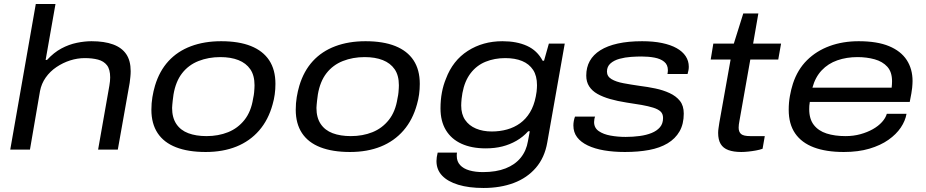

<svg xmlns="http://www.w3.org/2000/svg" viewBox="-20 -744 4607 955"><path d="M31 0 158 -724H256L207 -446H214Q248 -483 285.5 -503Q323 -523 362 -531Q401 -539 435 -539Q499 -539 542.5 -523Q586 -507 608 -474.5Q630 -442 630 -390Q630 -376 628.5 -362Q627 -348 625 -332L566 0H468L524 -318Q526 -330 527 -340Q528 -350 528 -359Q528 -399 512 -419.5Q496 -440 467.5 -447.5Q439 -455 402 -455Q365 -455 329 -443.5Q293 -432 261 -410.5Q229 -389 207.5 -358.5Q186 -328 179 -291L129 0Z M1003 12Q916 12 855.5 -11.5Q795 -35 764 -82Q733 -129 733 -198Q733 -231 738 -261Q743 -291 751 -318Q773 -391 818 -440Q863 -489 929.5 -514Q996 -539 1080 -539Q1168 -539 1228 -515Q1288 -491 1319 -444Q1350 -397 1350 -327Q1350 -300 1346.5 -274.5Q1343 -249 1336 -225Q1315 -148 1269 -95Q1223 -42 1156 -15Q1089 12 1003 12ZM1007 -67Q1066 -67 1114.5 -86.5Q1163 -106 1196 -147.5Q1229 -189 1239 -254Q1243 -272 1244 -284.5Q1245 -297 1245.5 -305Q1246 -313 1246 -320Q1246 -369 1225 -399.5Q1204 -430 1166 -445Q1128 -460 1076 -460Q1017 -460 967.5 -440.5Q918 -421 886 -380Q854 -339 843 -274Q840 -255 839 -243Q838 -231 837 -222.5Q836 -214 836 -207Q836 -159 857 -127.5Q878 -96 916.5 -81.5Q955 -67 1007 -67Z M1721 12Q1634 12 1573.5 -11.5Q1513 -35 1482 -82Q1451 -129 1451 -198Q1451 -231 1456 -261Q1461 -291 1469 -318Q1491 -391 1536 -440Q1581 -489 1647.5 -514Q1714 -539 1798 -539Q1886 -539 1946 -515Q2006 -491 2037 -444Q2068 -397 2068 -327Q2068 -300 2064.5 -274.5Q2061 -249 2054 -225Q2033 -148 1987 -95Q1941 -42 1874 -15Q1807 12 1721 12ZM1725 -67Q1784 -67 1832.5 -86.5Q1881 -106 1914 -147.5Q1947 -189 1957 -254Q1961 -272 1962 -284.5Q1963 -297 1963.5 -305Q1964 -313 1964 -320Q1964 -369 1943 -399.5Q1922 -430 1884 -445Q1846 -460 1794 -460Q1735 -460 1685.5 -440.5Q1636 -421 1604 -380Q1572 -339 1561 -274Q1558 -255 1557 -243Q1556 -231 1555 -222.5Q1554 -214 1554 -207Q1554 -159 1575 -127.5Q1596 -96 1634.5 -81.5Q1673 -67 1725 -67Z M2385 191Q2312 191 2259.5 175Q2207 159 2179 129.5Q2151 100 2151 57Q2151 48 2152.5 37.5Q2154 27 2157 15H2253Q2252 20 2252 24Q2252 28 2252 32Q2252 59 2268.5 77Q2285 95 2314.5 103.5Q2344 112 2382 112Q2448 112 2495 93.5Q2542 75 2570 40.5Q2598 6 2606 -42Q2608 -54 2610.5 -66.5Q2613 -79 2615 -91H2607Q2582 -63 2549 -44Q2516 -25 2478.5 -15.5Q2441 -6 2396 -6Q2326 -6 2275.5 -29Q2225 -52 2198 -96.5Q2171 -141 2171 -205Q2171 -247 2178 -284Q2185 -321 2198 -352Q2232 -443 2307 -491Q2382 -539 2479 -539Q2550 -539 2601 -516Q2652 -493 2679 -442H2686L2710 -527H2789L2702 -35Q2689 40 2645.5 90.5Q2602 141 2535.5 166Q2469 191 2385 191ZM2426 -90Q2466 -90 2502 -100Q2538 -110 2567 -131Q2596 -152 2616 -185Q2636 -218 2645 -264Q2648 -278 2649 -288Q2650 -298 2650.5 -306Q2651 -314 2651 -320Q2651 -367 2631.5 -396.5Q2612 -426 2577 -440.5Q2542 -455 2493 -455Q2440 -455 2395.5 -437Q2351 -419 2321 -380Q2291 -341 2280 -281Q2277 -264 2276 -253Q2275 -242 2274.5 -234Q2274 -226 2274 -219Q2274 -176 2293.5 -147.5Q2313 -119 2347.5 -104.5Q2382 -90 2426 -90Z M3088 12Q3032 12 2985 4Q2938 -4 2903.5 -20.5Q2869 -37 2850.5 -61.5Q2832 -86 2832 -120Q2832 -131 2834 -142Q2836 -153 2840 -164H2940Q2938 -160 2936.5 -152Q2935 -144 2935 -137Q2935 -108 2958 -92Q2981 -76 3017 -69.5Q3053 -63 3092 -63Q3128 -63 3161.5 -67.5Q3195 -72 3221 -82.5Q3247 -93 3262.5 -111Q3278 -129 3278 -157Q3278 -178 3265.5 -189.5Q3253 -201 3229 -208.5Q3205 -216 3171.5 -222Q3138 -228 3096 -234Q3051 -241 3014.5 -251.5Q2978 -262 2951.5 -277Q2925 -292 2910.5 -314.5Q2896 -337 2896 -368Q2896 -409 2913.5 -440.5Q2931 -472 2966 -494Q3001 -516 3053 -527.5Q3105 -539 3174 -539Q3230 -539 3273 -530Q3316 -521 3345.5 -504.5Q3375 -488 3390.5 -464.5Q3406 -441 3406 -412Q3406 -403 3404.5 -395Q3403 -387 3400 -376H3300Q3301 -381 3301.5 -386Q3302 -391 3302 -395Q3302 -422 3283.5 -437Q3265 -452 3235 -457.5Q3205 -463 3171 -463Q3148 -463 3118.5 -461Q3089 -459 3061.5 -451.5Q3034 -444 3016.5 -428.5Q2999 -413 2999 -388Q2999 -364 3021.5 -350.5Q3044 -337 3081.5 -330Q3119 -323 3161 -317Q3201 -312 3239.5 -304Q3278 -296 3310.5 -281Q3343 -266 3362 -242Q3381 -218 3381 -179Q3381 -127 3360 -90.5Q3339 -54 3300.5 -31Q3262 -8 3208.5 2Q3155 12 3088 12Z M3667 12Q3629 12 3603 2.5Q3577 -7 3564.5 -28Q3552 -49 3552 -83Q3552 -94 3554 -107Q3556 -120 3558 -134L3614 -448H3515L3528 -527H3630L3677 -677H3752L3726 -527H3865L3851 -448H3712L3658 -143Q3656 -133 3655 -124.5Q3654 -116 3654 -109Q3654 -88 3666 -77.5Q3678 -67 3712 -67H3784L3773 -4Q3759 1 3740 4.5Q3721 8 3701.5 10Q3682 12 3667 12Z M4177 12Q4089 12 4028 -11Q3967 -34 3935 -80.5Q3903 -127 3903 -198Q3903 -234 3909 -267Q3915 -300 3924 -328Q3947 -398 3994 -444.5Q4041 -491 4106.5 -515Q4172 -539 4251 -539Q4343 -539 4402 -514.5Q4461 -490 4490 -445.5Q4519 -401 4519 -341Q4519 -328 4517 -307Q4515 -286 4505 -237H4008Q4006 -227 4005.5 -218Q4005 -209 4005 -201Q4005 -152 4028 -122.5Q4051 -93 4091.5 -80Q4132 -67 4186 -67Q4225 -67 4259.5 -76.5Q4294 -86 4321.5 -101.5Q4349 -117 4367 -137Q4385 -157 4391 -178H4489Q4483 -143 4460.5 -109.5Q4438 -76 4399 -48.5Q4360 -21 4304.5 -4.5Q4249 12 4177 12ZM4021 -308H4415Q4416 -317 4416.5 -325Q4417 -333 4417 -340Q4417 -386 4393.5 -412Q4370 -438 4330.5 -449Q4291 -460 4245 -460Q4191 -460 4145 -444Q4099 -428 4067 -394Q4035 -360 4021 -308Z"/></svg>

Font: Archivo Expanded
Style: Italic
Weight: 400
Width: 7
Italic angle: -10°
Designer: Hector Gatti
Foundry: Omnibus-Type
Version: Version 2.001